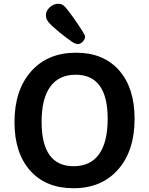

<svg xmlns="http://www.w3.org/2000/svg" viewBox="-20 -990 793 1020"><path d="M432 -796Q432 -782 420 -769Q408 -756 394 -756Q381 -756 362.5 -768Q344 -780 295 -819Q253 -854 238.5 -871.5Q224 -889 224 -908Q224 -933 244.5 -951.5Q265 -970 291 -970Q309 -970 323.5 -955.5Q338 -941 370 -896Q432 -808 432 -796ZM370 10Q224 10 140.5 -83.5Q57 -177 57 -341Q57 -511 145 -610.5Q233 -710 384 -710Q530 -710 612.5 -616.5Q695 -523 695 -359Q695 -189 607.5 -89.5Q520 10 370 10ZM371 -107Q460 -107 506 -170.5Q552 -234 552 -359Q552 -593 382 -593Q293 -593 247 -529.5Q201 -466 201 -343Q201 -107 371 -107Z"/></svg>

Font: Solway
Style: Bold
Weight: 700
Designer: Mariya V. Pigoulevskaya
Foundry: The Northern Block Ltd.
Version: Version 1.000;hotconv 1.0.109;makeotfexe 2.5.65596